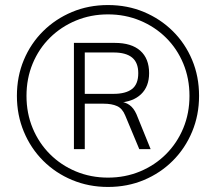

<svg xmlns="http://www.w3.org/2000/svg" viewBox="-20 -733 856 761"><path d="M408 8Q332 8 266 -19.5Q200 -47 151 -96Q102 -145 74.5 -211Q47 -277 47 -353Q47 -430 74.5 -495.5Q102 -561 151 -609.5Q200 -658 265.5 -685.5Q331 -713 408 -713Q485 -713 550.5 -685.5Q616 -658 665 -609.5Q714 -561 741.5 -495.5Q769 -430 769 -353Q769 -277 741.5 -211Q714 -145 665 -96Q616 -47 550.5 -19.5Q485 8 408 8ZM408 -29Q476 -29 535 -53.5Q594 -78 638 -122Q682 -166 706.5 -225Q731 -284 731 -353Q731 -422 706.5 -481Q682 -540 638 -583.5Q594 -627 535 -651.5Q476 -676 408 -676Q340 -676 281 -651.5Q222 -627 178 -583.5Q134 -540 109.5 -481Q85 -422 85 -353Q85 -284 109.5 -225Q134 -166 178 -122Q222 -78 281 -53.5Q340 -29 408 -29ZM273 -142V-563H435Q501 -563 536 -532Q571 -501 571 -443Q571 -390 539 -359.5Q507 -329 449 -326L451 -331Q476 -329 493 -317Q510 -305 521 -280L577 -142H532L476 -276Q465 -303 444 -312.5Q423 -322 391 -322H305L316 -331V-142ZM316 -361H430Q478 -361 503 -380Q528 -399 528 -443Q528 -485 503.5 -505Q479 -525 430 -525H316Z"/></svg>

Font: Nunito Sans 10pt ExtraLight
Style: Regular
Weight: 250
Designer: Vernon Adams
Foundry: Vernon Adams
Version: Version 3.101;gftools[0.9.27]